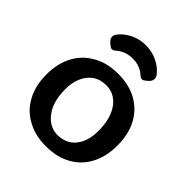

<svg xmlns="http://www.w3.org/2000/svg" viewBox="-217 -931 1083 1083"><g transform="rotate(45 324.5 -390.0)"><path d="M325 11Q238 11 175 -25Q111 -59 76 -125Q41 -190 41 -277Q41 -366 76 -431Q110 -495 175 -531Q238 -567 325 -567Q414 -567 477 -531Q540 -495 574 -431Q608 -367 608 -277Q608 -189 574 -125Q539 -59 477 -25Q414 11 325 11ZM328 -80 341 -81Q404 -86 439 -134.5Q474 -183 474 -259Q474 -366 426 -425Q385 -474 323 -474L309 -473Q248 -469 211.5 -420Q175 -371 175 -294Q175 -188 225 -130Q267 -80 328 -80ZM418 -651Q407 -662 393 -669Q362 -686 322 -686Q283 -686 251 -669Q235 -661 225 -651Q214 -641 204.5 -639.5Q195 -638 183 -648L174 -655Q157 -668 153 -684Q149 -700 162 -716Q180 -741 211 -760Q260 -791 321 -791Q384 -791 433 -760Q448 -751 460 -740Q472 -729 482 -717Q494 -700 490 -684Q486 -668 469 -655L459 -647Q448 -638 438.5 -639.5Q429 -641 418 -651Z"/></g></svg>

Font: MaokenZhuyuanTi
Style: Regular
Weight: 400
Designer: Fontworks Inc & LongZhuTi team: ZERO子、时光羊、荆南、频凡、刘鹏、Little White Dog、帆影Magmeta、奈白不弍、白日月球、ChaoTawei、雨三（排名不分先后）
Version: Version 1.000; 20230222